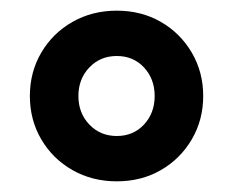

<svg xmlns="http://www.w3.org/2000/svg" viewBox="-20 -721 438 360"><path d="M36 -541Q36 -586 57.5 -622.5Q79 -659 116 -680Q153 -701 199 -701Q245 -701 281.5 -680Q318 -659 339.5 -622.5Q361 -586 361 -541Q361 -496 339.5 -459.5Q318 -423 281.5 -402Q245 -381 199 -381Q153 -381 116 -402Q79 -423 57.5 -459.5Q36 -496 36 -541ZM127 -541Q127 -509 147.5 -487.5Q168 -466 199 -466Q230 -466 250 -487.5Q270 -509 270 -541Q270 -573 250 -594.5Q230 -616 199 -616Q168 -616 147.5 -594.5Q127 -573 127 -541Z"/></svg>

Font: Radio Canada SemiBold
Style: Regular
Weight: 600
Designer: Charles Daoud, Etienne Aubert Bonn, Alexandre Saumier Demers, Jacques Le Bailly
Foundry: Radio-Canada
Version: Version 2.104; ttfautohint (v1.8.4.7-5d5b);gftools[0.9.28.de